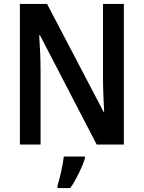

<svg xmlns="http://www.w3.org/2000/svg" viewBox="-20 -734 730 975"><path d="M609 0V-714H503V-338C503 -286 506 -221 509 -166H506L219 -714H81V0H186V-378C186 -434 183 -495 179 -555H183L471 0ZM411 61H304C300 103 283 173 272 209V221H337C368 176 397 116 411 71Z"/></svg>

Font: Noto Sans UI SemiCondensed Medium
Style: Regular
Weight: 500
Width: 4
Designer: Monotype Design Team
Foundry: Monotype Imaging Inc.
Version: Version 1.901